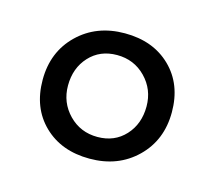

<svg xmlns="http://www.w3.org/2000/svg" viewBox="-53 -737 439 392"><g transform="rotate(15 166.0 -541.0)"><path d="M30 -539C30 -499.7 42.3 -468 67 -444C91.7 -420 124 -408 164 -408C204 -408 237 -420.7 263 -446C289 -471.3 302 -503.7 302 -543C302 -582.3 289.7 -614 265 -638C240.3 -662 208 -674 168 -674C128 -674 95 -661.3 69 -636C43 -610.7 30 -578.3 30 -539ZM83 -541C83 -565.7 90.5 -586.2 105.5 -602.5C120.5 -618.8 140 -627 164 -627C188 -627 208.2 -618.7 224.5 -602C240.8 -585.3 249 -565 249 -541C249 -516.3 241.5 -495.8 226.5 -479.5C211.5 -463.2 192 -455 168 -455C144 -455 123.8 -463.3 107.5 -480C91.2 -496.7 83 -517 83 -541Z"/></g></svg>

Font: Hind Light
Style: Regular
Weight: 300
Designer: Manushi Parikh, Satya Rajpurohit
Foundry: Indian Type Foundry
Version: Version 1.201;PS 1.0;hotconv 1.0.78;makeotf.lib2.5.61930; tt